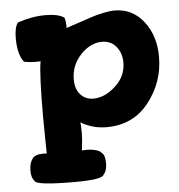

<svg xmlns="http://www.w3.org/2000/svg" viewBox="-51 -761 757 811"><g transform="rotate(-5 327.0 -355.5)"><path d="M38 -626Q38 -672 53 -691Q113 -712 171 -712Q226 -712 251 -694Q256 -675 256 -659Q256 -651 255 -650Q274 -656 313.5 -669.5Q353 -683 372 -689Q391 -695 417.5 -700.5Q444 -706 464 -706Q539 -706 586.5 -645.5Q634 -585 634 -495Q634 -388 567.5 -303Q501 -218 388 -218Q328 -218 279 -248Q281 -238 281 -199Q281 -177 275 -129Q279 -130 301 -130Q317 -130 334.5 -125Q352 -120 357 -112Q372 -102 372 -66Q372 -35 357 -19Q351 1 231 1Q70 1 64 -19Q51 -33 51 -63Q51 -94 64 -112Q75 -130 112 -130Q122 -130 126 -129Q126 -146 125 -192Q124 -238 124 -287Q124 -464 134 -520Q131 -519 117 -519Q86 -519 64 -524Q38 -556 38 -626ZM267 -431Q267 -389 288.5 -366Q310 -343 343 -343Q391 -343 436.5 -384.5Q482 -426 482 -484Q482 -524 459.5 -551.5Q437 -579 399 -579Q350 -579 308.5 -535Q267 -491 267 -431Z"/></g></svg>

Font: Gorditas
Style: Regular
Weight: 400
Designer: Gustavo Dipre (gbrenda1987@gmail.com)
Foundry: Gustavo Dipre (gbrenda1987@gmail.com)
Version: Version 1.001